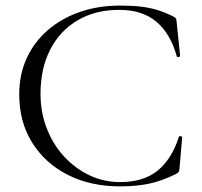

<svg xmlns="http://www.w3.org/2000/svg" viewBox="-20 -656 726 689"><path d="M411 -636Q453 -636 485.5 -632.2Q518 -628.4 546.2 -619.6Q574.4 -610.8 603.2 -596.2Q609.8 -592.4 611.5 -589.5Q613.2 -586.6 614.2 -574L626.4 -455Q626.4 -452.8 621 -451.4Q615.6 -450 614.4 -454Q591.2 -536.6 540.5 -578.6Q489.8 -620.6 407.8 -620.6Q323 -620.6 259.5 -583.7Q196 -546.8 160.7 -479Q125.4 -411.2 125.4 -319Q125.4 -253 147.8 -195.3Q170.2 -137.6 210 -94.4Q249.8 -51.2 301.2 -26.9Q352.6 -2.6 411.4 -2.6Q494.4 -2.6 545.3 -43.5Q596.2 -84.4 622 -165.2Q623.2 -168.2 628.5 -167.2Q633.8 -166.2 633.8 -164L624.4 -54.4Q623.4 -42.4 621.3 -39.3Q619.2 -36.2 612.6 -32.2Q560.6 -6.4 514.7 3.2Q468.8 12.8 410.6 12.8Q305 12.8 223.4 -28.5Q141.8 -69.8 95.4 -144.3Q49 -218.8 49 -316.8Q49 -388.8 75.9 -447.3Q102.8 -505.8 151.9 -548.1Q201 -590.4 266.8 -613.2Q332.6 -636 411 -636Z"/></svg>

Font: Cormorant Garamond Light
Style: Regular
Weight: 300
Designer: Christian Thalmann (Catharsis Fonts)
Foundry: Catharsis Fonts
Version: Version 4.001